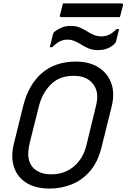

<svg xmlns="http://www.w3.org/2000/svg" viewBox="-20 -1079 737 1119"><path d="M422 -720Q501 -720 554.5 -686Q608 -652 629 -592.5Q650 -533 630 -455L571 -218Q550 -134 504.5 -81.5Q459 -29 398 -4.5Q337 20 270 20Q188 20 134.5 -13Q81 -46 61.5 -105.5Q42 -165 61 -242L115 -461Q146 -585 223.5 -652.5Q301 -720 422 -720ZM154 -250Q140 -192 146.5 -157Q153 -122 175 -99Q192 -83 217 -73Q242 -63 279 -63Q356 -63 410.5 -109Q465 -155 484 -234L538 -456Q552 -508 544 -543Q536 -578 513 -600Q497 -617 471.5 -627Q446 -637 408 -637Q326 -637 276 -586.5Q226 -536 207 -461ZM571 -867Q596 -867 616.5 -877Q637 -887 660 -910H674Q670 -894 665.5 -874.5Q661 -855 657 -840Q656 -835 653.5 -831Q651 -827 645 -821Q627 -805 604.5 -796Q582 -787 550 -787Q521 -787 498.5 -796Q476 -805 456.5 -817.5Q437 -830 416.5 -839Q396 -848 372 -848Q326 -848 285 -804H270Q275 -821 279.5 -841Q284 -861 288 -877Q290 -882 291.5 -886.5Q293 -891 300 -896Q320 -911 342 -919.5Q364 -928 392 -928Q422 -928 444 -919Q466 -910 485.5 -897.5Q505 -885 525.5 -876Q546 -867 571 -867ZM347 -1059H688Q699 -1059 697 -1048Q692 -1031 688 -1014Q684 -997 679 -979H338Q327 -979 329 -990Q334 -1008 338.5 -1025Q343 -1042 347 -1059Z"/></svg>

Font: Recursive Sn Lnr St
Style: Italic
Weight: 400
Italic angle: -15°
Version: Version 1.079;hotconv 1.0.112;makeotfexe 2.5.65598; ttfautoh